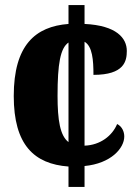

<svg xmlns="http://www.w3.org/2000/svg" viewBox="-20 -734 537 754"><path d="M249 -80V0H312V-82C416 -92 468 -152 468 -198C468 -216 460 -237 440 -247C421 -201 374 -164 312 -162V-570C343 -552 347 -498 347 -440C468 -440 478 -494 478 -534C478 -584 438 -634 312 -640V-714H249V-640C119 -630 34 -557 34 -357C34 -165 114 -90 249 -80ZM249 -567V-176C216 -201 206 -262 206 -358C206 -484 217 -545 249 -567Z"/></svg>

Font: Noto Serif Armenian Condensed Black
Style: Regular
Weight: 900
Width: 3
Designer: Monotype Design Team
Foundry: Monotype Imaging Inc.
Version: Version 2.008